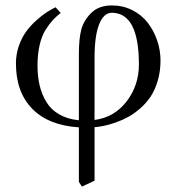

<svg xmlns="http://www.w3.org/2000/svg" viewBox="-20 -462 654 712"><path d="M495.1 -222.7Q495.1 -414.6 394.5 -414.6Q364.7 -414.6 347.7 -372.1Q330.6 -329.6 330.6 -246.6V-17.1Q404.3 -26.9 449.7 -86.2Q495.1 -145.5 495.1 -222.7ZM272.5 10.3Q159.7 2.9 99.4 -58.8Q39.1 -120.6 39.1 -227.1Q39.1 -260.7 50 -292Q61 -323.2 77.1 -345.2Q93.3 -367.2 114.5 -386.2Q135.7 -405.3 152.8 -416.3Q169.9 -427.2 186 -435.1L205.1 -414.1Q188 -400.4 176 -387.7Q164.1 -375 149.4 -352.1Q134.8 -329.1 127 -295.2Q119.1 -261.2 119.1 -218.3Q119.1 -177.7 127.2 -144.3Q135.3 -110.8 152.6 -82.8Q169.9 -54.7 200.4 -37.4Q231 -20 272.5 -16.1V-260.3Q272.5 -318.8 281.5 -352.5Q290.5 -386.2 317.9 -413.6Q346.2 -441.9 395 -441.9Q436 -441.9 470.7 -424.3Q505.4 -406.7 527.8 -377.7Q550.3 -348.6 562.7 -312.3Q575.2 -275.9 575.2 -237.3Q575.2 -197.3 564.9 -162.6Q554.7 -127.9 538.6 -103.8Q522.5 -79.6 500 -60.1Q477.5 -40.5 455.3 -28.3Q433.1 -16.1 408.4 -7.6Q383.8 1 365.5 4.6Q347.2 8.3 330.6 9.8V208L283.7 230L272.5 212.4Z"/></svg>

Font: Libertinage
Style: f
Weight: 400
Designer: OSP
Foundry: OSP
Version: Version 1.0; 2008; OFL relea